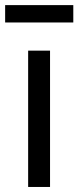

<svg xmlns="http://www.w3.org/2000/svg" viewBox="-37 -742 311 762"><path d="M74.7 0V-541H161.6V0ZM253.9 -721.7V-652.8H-16.6V-721.7Z"/></svg>

Font: Inter 17pt
Style: Regular
Weight: 400
Version: Version 4.001;git-66647c0bb